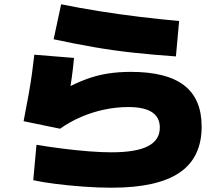

<svg xmlns="http://www.w3.org/2000/svg" viewBox="-20 -820 1040 895"><path d="M500 55Q439 55 369.5 50Q300 45 237.5 37Q175 29 135 20L150 -145Q210 -135 273.5 -127Q337 -119 395.5 -114.5Q454 -110 500 -110Q614 -110 669.5 -138.5Q725 -167 725 -225Q725 -273 688.5 -297Q652 -321 578 -321Q522 -321 465.5 -309Q409 -297 357 -274.5Q305 -252 260 -220L90 -255Q104 -327 113.5 -380Q123 -433 129 -477Q135 -521 140 -565L325 -550Q321 -505 315 -461.5Q309 -418 301 -371L276 -402Q331 -432 381 -450.5Q431 -469 481.5 -477Q532 -485 590 -485Q757 -485 838.5 -422Q920 -359 920 -230Q920 -85 816.5 -15Q713 55 500 55ZM800 -557Q700 -564 606 -574Q512 -584 419.5 -600Q327 -616 230 -637L265 -800Q349 -783 442.5 -768Q536 -753 631.5 -741.5Q727 -730 815 -722Z"/></svg>

Font: M PLUS 2 Black
Style: Regular
Weight: 900
Designer: Coji Morishita
Foundry: UNDERFOREST DESIGN
Version: Version 1.001